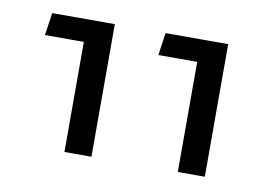

<svg xmlns="http://www.w3.org/2000/svg" viewBox="-47 -658 648 462"><g transform="rotate(10 277.0 -427.0)"><path d="M411 -265V-589H477V-265ZM316 -534 324 -589H449V-534ZM134 -265V-589H200V-265ZM39 -534 47 -589H172V-534Z"/></g></svg>

Font: Noto Sans Hebrew Thin Light
Style: Regular
Weight: 300
Version: Version 3.001